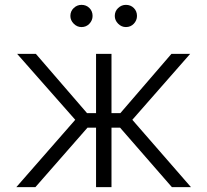

<svg xmlns="http://www.w3.org/2000/svg" viewBox="-20 -766 849 786"><path d="M46.9 0 288 -275.6 50.1 -545.5H126.8L336.3 -302.9H373.2V-545.5H436.4V-302.9H472.7L681.8 -545.5H758.5L521.7 -275.6L761.7 0H683.6L471.6 -243.3H436.4V0H373.2V-243.3H338.1L125 0ZM313.6 -655.2Q295.5 -655.2 281.8 -669Q268.1 -682.9 268.1 -700.6Q268.1 -720.2 281.8 -733.1Q295.5 -746.1 313.6 -746.1Q333.1 -746.1 346.1 -733.1Q359 -720.2 359 -700.6Q359 -682.9 346.1 -669Q333.1 -655.2 313.6 -655.2ZM495.4 -655.2Q477.3 -655.2 463.6 -669Q449.9 -682.9 449.9 -700.6Q449.9 -720.2 463.6 -733.1Q477.3 -746.1 495.4 -746.1Q514.9 -746.1 527.9 -733.1Q540.8 -720.2 540.8 -700.6Q540.8 -682.9 527.9 -669Q514.9 -655.2 495.4 -655.2Z"/></svg>

Font: Inter UI Light
Style: Regular
Weight: 300
Designer: Rasmus Andersson
Foundry: rsms
Version: 3.2;8d6f07862